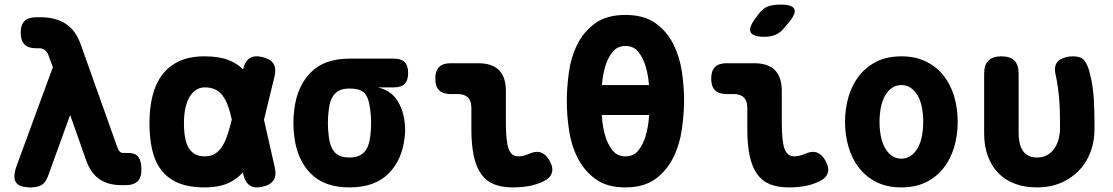

<svg xmlns="http://www.w3.org/2000/svg" viewBox="-20 -805 4840 835"><path d="M188 -37Q178 -10 160 0Q142 10 114 10Q63 10 49 -12.5Q35 -35 52 -83L210 -513L189 -569Q184 -581 174 -588Q164 -595 153 -595H137Q103 -595 86.5 -612Q70 -629 70 -663Q70 -697 86.5 -713.5Q103 -730 137 -730H157Q221 -730 265 -702Q309 -674 331 -612L489 -168Q494 -153 500 -146.5Q506 -140 514 -140H535Q570 -140 582.5 -121.5Q595 -103 595 -68Q595 -31 577.5 -15.5Q560 0 530 0H507Q450 0 412 -26Q374 -52 354 -110L285 -305Z M1175 -77Q1183 -42 1170 -21.5Q1157 -1 1122 7Q1087 15 1066.5 1.5Q1046 -12 1038 -47L1036 -55Q1011 -27 976 -10Q933 10 870 10Q800 10 754 -10Q708 -30 680.5 -66.5Q653 -103 641.5 -154.5Q630 -206 630 -270Q630 -334 643 -387Q656 -440 684.5 -478.5Q713 -517 758.5 -538.5Q804 -560 870 -560Q933 -560 976 -543Q1012 -529 1037 -503Q1045 -538 1066 -552Q1086 -565 1121 -557Q1156 -549 1169 -528.5Q1182 -508 1174 -473L1128 -284ZM988 -285Q981 -318 972 -343Q962 -371 948 -389.5Q934 -408 915 -416.5Q896 -425 870 -425Q850 -425 833.5 -414.5Q817 -404 805 -384.5Q793 -365 786.5 -336Q780 -307 780 -270Q780 -234 785 -206.5Q790 -179 801 -161Q812 -143 829 -134Q846 -125 870 -125Q896 -125 915 -136.5Q934 -148 947.5 -170Q961 -192 971 -224Q980 -251 988 -285Z M1693 -425H1623Q1677 -413 1705.5 -371.5Q1734 -330 1740 -270Q1742 -255 1742 -240Q1742 -225 1740 -210Q1730 -111 1670 -50.5Q1610 10 1500 10Q1390 10 1331 -50.5Q1272 -111 1260 -210Q1256 -240 1256 -270Q1256 -300 1260 -330Q1272 -429 1331 -489.5Q1390 -550 1500 -550H1693Q1725 -550 1740 -535Q1755 -520 1755 -488Q1755 -456 1740 -440.5Q1725 -425 1693 -425ZM1500 -120Q1522 -120 1537.5 -126Q1553 -132 1564 -143.5Q1575 -155 1581 -171.5Q1587 -188 1590 -210Q1594 -240 1594 -270Q1594 -300 1590 -330Q1583 -384 1563.5 -402Q1544 -420 1500 -420Q1457 -420 1436 -397Q1415 -374 1410 -330Q1406 -300 1406 -270Q1406 -240 1410 -210Q1415 -166 1435.5 -143Q1456 -120 1500 -120Z M2180 -270Q2180 -193 2191.5 -159Q2203 -125 2235 -125Q2245 -125 2256 -127.5Q2267 -130 2281 -136Q2313 -150 2334.5 -141Q2356 -132 2370 -106Q2387 -76 2380 -53.5Q2373 -31 2347 -18Q2312 -1 2278.5 4.5Q2245 10 2210 10Q2163 10 2129 -3.5Q2095 -17 2073 -47.5Q2051 -78 2040.5 -126.5Q2030 -175 2030 -244V-336Q2030 -366 2015 -381Q2000 -396 1970 -396H1940Q1906 -396 1889.5 -412.5Q1873 -429 1873 -463Q1873 -497 1889.5 -513.5Q1906 -530 1940 -530H2060Q2120 -530 2150 -500Q2180 -470 2180 -410Z M2700 10Q2619 10 2569.5 -26.5Q2520 -63 2492 -118.5Q2464 -174 2454.5 -240Q2445 -306 2445 -365Q2445 -424 2454 -490Q2463 -556 2490.5 -611.5Q2518 -667 2568 -703.5Q2618 -740 2700 -740Q2781 -740 2831 -704Q2881 -668 2908.5 -613Q2936 -558 2945.5 -493Q2955 -428 2955 -371Q2955 -310 2945.5 -243Q2936 -176 2908 -119.5Q2880 -63 2830 -26.5Q2780 10 2700 10ZM2700 -125Q2736 -125 2756.5 -151Q2777 -177 2788 -214.5Q2799 -252 2802 -293Q2802 -299 2803 -305H2597Q2598 -299 2598 -293Q2601 -252 2612 -214.5Q2623 -177 2644 -151Q2665 -125 2700 -125ZM2802 -435V-438Q2799 -479 2788 -516Q2777 -553 2756.5 -579Q2736 -605 2700 -605Q2665 -605 2644 -579Q2623 -553 2612 -515.5Q2601 -478 2598 -437V-435Z M3380 -270Q3380 -193 3391.5 -159Q3403 -125 3435 -125Q3445 -125 3456 -127.5Q3467 -130 3481 -136Q3513 -150 3534.5 -141Q3556 -132 3570 -106Q3587 -76 3580 -53.5Q3573 -31 3547 -18Q3512 -1 3478.5 4.5Q3445 10 3410 10Q3363 10 3329 -3.5Q3295 -17 3273 -47.5Q3251 -78 3240.5 -126.5Q3230 -175 3230 -244V-336Q3230 -366 3215 -381Q3200 -396 3170 -396H3140Q3106 -396 3089.5 -412.5Q3073 -429 3073 -463Q3073 -497 3089.5 -513.5Q3106 -530 3140 -530H3260Q3320 -530 3350 -500Q3380 -470 3380 -410ZM3390 -683Q3373 -662 3352 -653.5Q3331 -645 3305 -645Q3254 -645 3244.5 -664.5Q3235 -684 3265 -725L3280 -745Q3300 -771 3322 -778Q3344 -785 3375 -785Q3426 -785 3434.5 -765.5Q3443 -746 3411 -708Z M3900 10Q3838 10 3792 -13Q3746 -36 3715.5 -75.5Q3685 -115 3670 -166.5Q3655 -218 3655 -275Q3655 -332 3670 -383.5Q3685 -435 3715.5 -474.5Q3746 -514 3792 -537Q3838 -560 3900 -560Q3962 -560 4008 -537Q4054 -514 4084.5 -475Q4115 -436 4130 -384.5Q4145 -333 4145 -275Q4145 -218 4130 -166.5Q4115 -115 4084.5 -75.5Q4054 -36 4008 -13Q3962 10 3900 10ZM3900 -115Q3924 -115 3942 -128Q3960 -141 3972 -163Q3984 -185 3989.5 -214Q3995 -243 3995 -275Q3995 -308 3989.5 -337Q3984 -366 3972 -387.5Q3960 -409 3942 -422Q3924 -435 3900 -435Q3876 -435 3858 -422Q3840 -409 3828 -387Q3816 -365 3810.5 -336Q3805 -307 3805 -275Q3805 -243 3810.5 -214Q3816 -185 3828 -163Q3840 -141 3858 -128Q3876 -115 3900 -115Z M4260 -485Q4260 -523 4278.5 -541.5Q4297 -560 4335 -560Q4373 -560 4391.5 -541.5Q4410 -523 4410 -485V-225Q4410 -204 4414 -185Q4418 -166 4427 -151.5Q4436 -137 4451.5 -128.5Q4467 -120 4490 -120Q4517 -120 4536 -131.5Q4555 -143 4567 -161.5Q4579 -180 4584.5 -202Q4590 -224 4590 -245Q4590 -278 4589.5 -307.5Q4589 -337 4587 -365.5Q4585 -394 4581 -423Q4577 -452 4570 -485Q4569 -490 4568.5 -493.5Q4568 -497 4568 -502Q4568 -534 4592.5 -547Q4617 -560 4645 -560Q4684 -560 4698 -539.5Q4712 -519 4720 -485Q4728 -453 4732 -423.5Q4736 -394 4737.5 -365Q4739 -336 4739.5 -306.5Q4740 -277 4740 -244Q4740 -190 4722.5 -143.5Q4705 -97 4672 -63Q4639 -29 4593 -9.5Q4547 10 4490 10Q4436 10 4393.5 -6Q4351 -22 4321.5 -52.5Q4292 -83 4276 -126.5Q4260 -170 4260 -224Z"/></svg>

Font: Maple Mono NL ExtraBold
Style: Regular
Weight: 800
Monospace: yes
Designer: subframe7536
Version: Version 7.000